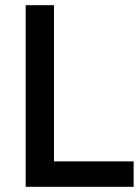

<svg xmlns="http://www.w3.org/2000/svg" viewBox="-20 -720 541 740"><path d="M79 -700H188V-98H495V0H79Z"/></svg>

Font: Cabin Medium
Style: Regular
Weight: 500
Designer: Pablo Impallari
Foundry: Pablo Impallari. http://www.impallari.com Igino Marini. http://www.ikern.com
Version: Version 2.001